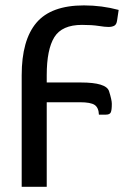

<svg xmlns="http://www.w3.org/2000/svg" viewBox="-20 -536 494 726"><path d="M290 -441.9Q214.4 -441.9 185.5 -395.5Q156.7 -349.1 156.7 -251.5V-224.1H285.6Q381.8 -224.1 392.3 -191.2Q402.8 -158.2 402.8 -143.6Q402.8 -119.6 398.9 -111.1Q395 -102.5 380.4 -102.5H354Q353 -128.9 337.9 -139.2Q322.8 -149.4 282.2 -149.4H156.7V170.4H62V-251.5Q62 -384.3 117.7 -450Q173.3 -515.6 297.4 -515.6Q365.2 -515.6 428.7 -498.5L422.9 -459.5Q420.9 -443.4 412.1 -438.7Q403.3 -434.1 390.1 -434.1Q377 -434.1 352.5 -438Q328.1 -441.9 290 -441.9Z"/></svg>

Font: Lato-Medium
Style: Regular
Weight: 500
Designer: Lukasz Dziedzic
Foundry: tyPoland Lukasz Dziedzic
Version: Version 2.006; 2014-01-15